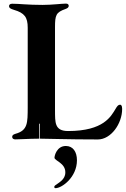

<svg xmlns="http://www.w3.org/2000/svg" viewBox="-20 -754 684 1044"><path d="M279.1 -153.8V-605.1C279.1 -672.2 284.4 -686.8 336.6 -705.3C348 -709.2 353.7 -714.8 353.7 -722.3C353.7 -729.4 348.7 -734.4 338.8 -734.4C316.1 -734.4 263.8 -727.3 211.3 -727.3C128.6 -727.3 87 -733.7 46.5 -733.7C34.1 -733.7 29.1 -728 29.1 -720.2C29.1 -711.6 35.9 -706.3 56.1 -700.3C113.3 -683.6 130.7 -660.2 130.7 -603V-170.5C130.3 -85.9 131.4 -44.7 63.6 -26.3C51.8 -22.7 46.2 -18.1 46.2 -9.6C46.2 -0.7 53.6 4.3 64.6 3.9C83.5 4.3 128.2 0.4 193.2 0V-81.3H197.1L196.7 0C249.3 0 339.5 4.3 512.1 4.3C583.1 4.3 644.2 -81 644.2 -161.9C644.2 -181.8 637.1 -184.7 632.8 -184.7C622.9 -184.7 616.5 -176.1 608.7 -162.6C583.8 -121.8 544.4 -41.5 350.1 -41.5C275.6 -41.5 279.8 -89.8 279.1 -153.8ZM275.2 261.7C275.2 265.6 276.3 269.2 281.6 269.2C316.4 269.2 398.4 209.9 398.4 117.5C398.4 70.7 376.4 39.8 338.1 39.8C289.4 39.8 276.3 91.3 276.3 103.7C276.3 120 335.6 132.5 335.2 182.9C335.6 223 299.4 239 280.5 253.6C277 256 275.2 258.9 275.2 261.7Z"/></svg>

Font: Margiela Serif Semibold
Style: Regular
Weight: 600
Designer: Andreas Faust, Stefan Endress
Version: Version 1.002;FEAKit 1.0